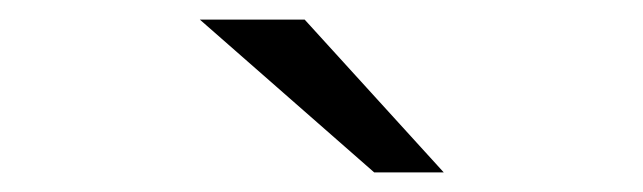

<svg xmlns="http://www.w3.org/2000/svg" viewBox="-20 -752 656 196"><path d="M362 -576 184 -732H291L433 -576Z"/></svg>

Font: Overpass Mono Light Light
Style: Regular
Weight: 300
Monospace: yes
Version: Version 4.000